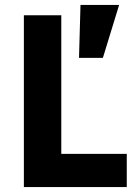

<svg xmlns="http://www.w3.org/2000/svg" viewBox="-20 -760 570 780"><path d="M464 -740 398 -525H301L307 -740ZM495 0H77V-698H229V-135H495Z"/></svg>

Font: Aneliza
Style: Bold
Weight: 700
Designer: Mike Abbink, Paul van der Laan, Pieter van Rosmalen
Foundry: Bold Monday
Version: Version 3.0